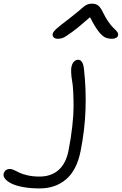

<svg xmlns="http://www.w3.org/2000/svg" viewBox="-311 -737 673 1060"><path d="M8.8 -522.9Q-7.3 -522.9 -14.9 -531Q-22.5 -539.1 -20 -550.8Q-17.6 -561 -1 -576.7Q15.6 -592.3 76.2 -638.2Q98.1 -654.8 119.9 -673.3Q141.6 -691.9 150.1 -699.2Q158.7 -706.5 170.2 -711.7Q181.6 -716.8 195.8 -716.8Q218.3 -716.8 231.4 -706.3Q244.6 -695.8 258.8 -666Q271 -641.1 284.7 -620.8Q298.3 -600.6 308.3 -590.3Q318.4 -580.1 326.9 -571.5Q335.4 -563 338.9 -556.4Q342.3 -549.8 340.8 -542Q339.4 -533.7 330.1 -528.3Q320.8 -522.9 308.1 -522.9Q284.7 -522.9 268.1 -531.2Q251.5 -539.6 231.4 -565.7Q211.4 -591.8 186 -642.1Q125 -587.9 86.7 -560.1Q48.3 -532.2 35.6 -527.6Q22.9 -522.9 8.8 -522.9ZM-91.8 303.2Q-143.1 303.2 -183.8 295.7Q-224.6 288.1 -248 276.1Q-271.5 264.2 -282.5 250.5Q-293.5 236.8 -291 223.1Q-284.7 195.8 -254.9 195.8Q-246.6 195.8 -232.2 202.4Q-217.8 209 -202.6 216.8Q-187.5 224.6 -158 231.2Q-128.4 237.8 -92.8 237.8Q-29.3 237.8 11.7 202.1Q52.7 166.5 66.9 96.2Q81.1 24.4 88.1 -40Q95.2 -104.5 95.2 -147Q95.2 -189.5 93.3 -229Q91.3 -268.6 87.2 -290Q83 -311.5 82 -334.2Q81.1 -356.9 83 -365.2Q86.9 -386.2 97.4 -396.7Q107.9 -407.2 120.1 -407.2Q147.5 -407.2 152.8 -354Q165 -244.6 161.1 -131.8Q157.2 -19 133.8 98.1Q112.8 202.6 54 252.9Q-4.9 303.2 -91.8 303.2Z"/></svg>

Font: Shantell Sans Irregular Bouncy
Style: Italic
Weight: 300
Italic angle: -11.31°
Designer: Stephen Nixon, Anya Danilova, Shantell Martin
Foundry: Arrow Type
Version: Version 1.006;[9816181b4]